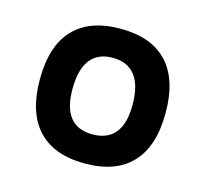

<svg xmlns="http://www.w3.org/2000/svg" viewBox="-70 -602 617 576"><g transform="rotate(15 238.0 -314.0)"><path d="M433.6 -313.5Q433.6 -210.4 384 -157.5Q334.5 -104.5 238.3 -104.5Q142.1 -104.5 92.5 -157.7Q43 -210.9 43 -314Q43 -417 92.5 -470Q142.1 -522.9 238.3 -522.9Q334.5 -522.9 384 -470Q433.6 -417 433.6 -313.5ZM145 -311Q145 -194.8 237.8 -194.8Q284.2 -194.8 307.9 -223.9Q331.5 -252.9 331.5 -311Q331.5 -371.6 307.9 -402.1Q284.2 -432.6 237.8 -432.6Q191.9 -432.6 168.5 -402.1Q145 -371.6 145 -311Z"/></g></svg>

Font: Varta
Style: Bold
Weight: 700
Designer: Joana Correia, Viktoriya Grabowska, Eben Sorkin
Foundry: Sorkin Type
Version: Version 1.002; ttfautohint (v1.3) -l 8 -r 24 -G 200 -x 12 -H